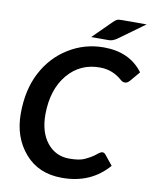

<svg xmlns="http://www.w3.org/2000/svg" viewBox="-97 -967 831 1045"><g transform="rotate(10 319.0 -444.0)"><path d="M316.9 7.8Q188.5 7.8 112.8 -79.6Q37.1 -167 37.1 -297.9Q37.1 -429.2 87.4 -525.4Q137.7 -621.6 226.6 -676.3Q314.9 -731 420.9 -731Q563.5 -731 637.7 -631.3L592.3 -577.6Q579.6 -562.5 566.4 -562.5Q552.7 -562.5 543 -571.3Q489.7 -619.1 420.4 -619.6Q309.6 -620.6 240.2 -537.6Q170.9 -454.6 169.9 -317.4Q169.9 -218.3 216.8 -160.2Q263.7 -102.1 338.9 -102.1Q393.1 -102.1 420.4 -114.3Q457.5 -130.9 480 -148.9Q502 -167.5 511.2 -167.5Q520.5 -167.5 527.8 -160.2L573.7 -103.5Q476.6 8.8 316.9 7.8ZM439 -774.4H342.3L444.3 -875.5Q460.9 -892.1 473.6 -893.6Q486.3 -894.5 496.1 -894.5H627.4L485.4 -791.5Q461.4 -774.4 439 -774.4Z"/></g></svg>

Font: Lato-BoldItalic
Style: Bold Italic
Weight: 700
Italic angle: -7°
Designer: Lukasz Dziedzic
Foundry: tyPoland Lukasz Dziedzic
Version: Version 1.104; Western+Polish opensource